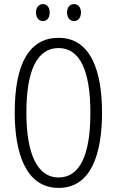

<svg xmlns="http://www.w3.org/2000/svg" viewBox="-20 -909 571 939"><path d="M156 -848C156 -822 170 -806 190 -806C209 -806 223 -821 223 -848C223 -874 209 -889 190 -889C170 -889 156 -873 156 -848ZM308 -848C308 -822 322 -806 342 -806C361 -806 376 -821 376 -848C376 -874 361 -889 342 -889C322 -889 308 -874 308 -848ZM479 -358C479 -567 421 -724 267 -724C126 -724 52 -603 52 -359C52 -165 104 10 267 10C427 10 479 -159 479 -358ZM109 -358C109 -562 160 -674 267 -674C370 -674 422 -564 422 -358C422 -149 370 -41 266 -41C164 -41 109 -154 109 -358Z"/></svg>

Font: Noto Sans Devanagari ExtraCondensed Light
Style: Regular
Weight: 300
Width: 2
Designer: Jelle Bosma - Monotype Design Team
Foundry: Monotype Imaging Inc.
Version: Version 2.004